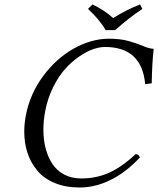

<svg xmlns="http://www.w3.org/2000/svg" viewBox="-20 -832 710 862"><path d="M337.9 9.8Q274.4 9.8 225.6 -10.5Q176.8 -30.8 147.5 -65.9Q118.2 -101.1 103.5 -145.3Q88.9 -189.5 88.9 -241.2Q88.9 -277.3 96.2 -314.9Q114.7 -410.6 173.6 -490.2Q232.4 -569.8 311.3 -614Q390.1 -658.2 469.2 -658.2Q520.5 -658.2 558.6 -647.5Q596.7 -636.7 623 -625.2Q649.4 -613.8 669.9 -612.8Q662.6 -546.9 661.1 -458L631.8 -454.1Q616.7 -621.1 451.2 -621.1Q427.2 -621.1 397.9 -611.1Q368.7 -601.1 335.4 -578.1Q302.2 -555.2 272.9 -522.9Q243.7 -490.7 219 -441.4Q194.3 -392.1 183.1 -334Q174.8 -290 174.8 -249.5Q174.8 -204.6 184.8 -166Q194.8 -127.4 214.8 -96.7Q234.9 -65.9 268.3 -48.3Q301.8 -30.8 345.2 -30.8Q412.1 -30.8 469.5 -56.4Q526.9 -82 588.9 -140.1Q603 -140.1 607.9 -125Q546.9 -59.1 477.5 -24.7Q408.2 9.8 337.9 9.8ZM454.1 -696.8Q428.7 -742.2 375 -792L395 -812Q447.3 -787.6 487.8 -751Q550.3 -789.6 608.9 -812L619.1 -792Q560.1 -752.9 497.1 -696.8Z"/></svg>

Font: Linux Libertine G
Style: Italic
Weight: 400
Italic angle: -12°
Designer: Philipp H. Poll
Foundry: Philipp H. Poll
Version: Version 5.1.3